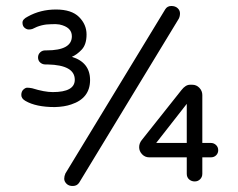

<svg xmlns="http://www.w3.org/2000/svg" viewBox="-20 -599 791 638"><path d="M680.7 -124Q690.4 -124 697.8 -117.2Q705.1 -110.4 705.1 -99.6Q705.1 -89.8 698.2 -83Q691.4 -76.2 680.7 -76.2H652.3V-21.5Q652.3 -10.7 645 -3.4Q637.7 3.9 627 3.9Q616.2 3.9 608.4 -2.9Q600.6 -9.8 600.6 -21.5V-76.2H475.6Q461.9 -76.2 452.1 -86.4Q442.4 -96.7 442.4 -109.9Q442.4 -123 451.2 -133.8L583 -299.8Q596.7 -317.4 611.3 -317.4H619.1Q632.8 -317.4 642.6 -307.1Q652.3 -296.9 652.3 -283.2V-124ZM600.6 -124V-253.9L499 -124ZM243.2 7.8Q236.3 18.6 222.7 19Q209 19.5 201.2 11.7Q193.4 3.9 193.4 -4.9Q193.4 -13.7 197.3 -22.5L529.3 -568.4Q536.1 -579.1 549.3 -579.1Q562.5 -579.1 570.3 -571.8Q578.1 -564.5 578.1 -554.7Q578.1 -544.9 574.2 -537.1ZM134.8 -431.6Q218.8 -431.6 218.8 -478.5Q218.8 -508.8 177.7 -517.6Q167 -519.5 150.4 -518.6Q117.2 -518.6 87.9 -502.9Q83 -501 75.7 -501Q68.4 -501 61.5 -506.8Q54.7 -512.7 54.7 -523.9Q54.7 -535.2 72.3 -543.9Q114.3 -567.4 166 -567.4Q217.8 -567.4 242.7 -542.5Q267.6 -517.6 267.6 -484.4Q267.6 -451.2 251.5 -434.1Q235.4 -417 218.8 -410.2Q279.3 -391.6 279.3 -333Q279.3 -272.5 216.8 -252Q194.3 -244.1 162.1 -243.2Q99.6 -243.2 64.5 -263.7Q50.8 -271.5 50.8 -283.2Q50.8 -294.9 57.6 -301.3Q64.5 -307.6 70.3 -307.6Q77.1 -307.6 86.9 -305.7Q127.9 -293 155.3 -293Q228.5 -293 228.5 -334Q228.5 -382.8 138.7 -384.8H130.9Q121.1 -384.8 113.8 -391.1Q106.4 -397.5 106.4 -408.2Q106.4 -418 113.3 -424.8Q120.1 -431.6 130.9 -431.6Z"/></svg>

Font: NTR
Style: Regular
Weight: 400
Designer: Purushoth Kumar Guthula
Foundry: Silicon Andhra, USA.
Version: Version 1.0.5; ttfautohint (v1.2.25-373a) -l 7 -r 28 -G 50 -